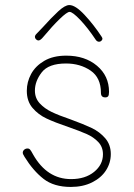

<svg xmlns="http://www.w3.org/2000/svg" viewBox="-20 -737 528 759"><path d="M77 -117Q70 -128 70 -133Q70 -140 75.5 -145Q81 -150 89 -150Q95 -150 99 -145.5Q103 -141 111 -126Q166 -29 261 -29Q317 -29 352 -57.5Q387 -86 387 -127Q387 -156 368.5 -175.5Q350 -195 323 -207Q296 -219 250 -235Q197 -253 164 -268.5Q131 -284 108.5 -310.5Q86 -337 86 -378Q86 -413 103 -444.5Q120 -476 155 -496.5Q190 -517 242 -517Q316 -517 363.5 -477Q411 -437 411 -374Q411 -361 407.5 -356.5Q404 -352 396 -352Q379 -352 379 -370Q379 -430 338 -458Q297 -486 241 -486Q172 -486 145 -451Q118 -416 118 -379Q118 -349 137 -328.5Q156 -308 184 -294.5Q212 -281 259 -265Q311 -246 342.5 -231Q374 -216 396 -190.5Q418 -165 418 -128Q418 -93 399 -63.5Q380 -34 344 -16Q308 2 260 2Q193 2 152 -30Q111 -62 77 -117ZM359 -579Q327 -627 297 -658.5Q267 -690 255 -690Q245 -690 216 -662Q187 -634 152 -592Q140 -577 132 -577Q127 -577 122.5 -581.5Q118 -586 118 -591Q118 -597 124 -603L148 -628Q183 -667 210 -692Q237 -717 254 -717Q278 -717 314 -678.5Q350 -640 381 -593Q385 -587 385 -584Q385 -580 381 -576Q377 -572 372 -572Q364 -572 359 -579Z"/></svg>

Font: Mali ExtraLight
Style: Regular
Weight: 275
Version: Version 1.000; ttfautohint (v1.6)